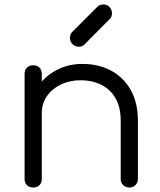

<svg xmlns="http://www.w3.org/2000/svg" viewBox="-20 -839 717 859"><path d="M559 0Q542 0 531 -11Q520 -22 520 -38V-298Q520 -360 496.5 -400Q473 -440 432.5 -460Q392 -480 341 -480Q292 -480 252.5 -461Q213 -442 190 -409Q167 -376 167 -334H112Q114 -397 146 -446.5Q178 -496 231 -524.5Q284 -553 349 -553Q420 -553 476 -523.5Q532 -494 564.5 -437Q597 -380 597 -298V-38Q597 -22 586 -11Q575 0 559 0ZM129 0Q111 0 100.5 -10.5Q90 -21 90 -38V-508Q90 -526 100.5 -536.5Q111 -547 129 -547Q146 -547 156.5 -536.5Q167 -526 167 -508V-38Q167 -21 156.5 -10.5Q146 0 129 0ZM332 -630Q316 -630 304.5 -641.5Q293 -653 293 -669Q293 -685 302 -695L415 -808Q426 -819 442 -819Q459 -819 470 -807.5Q481 -796 481 -779Q481 -772 478.5 -765Q476 -758 470 -753L358 -640Q348 -630 332 -630Z"/></svg>

Font: Comfortaa
Style: Regular
Weight: 400
Designer: Johan Aakerlund
Foundry: Johan Aakerlund
Version: Version 3.104; ttfautohint (v1.8.1.43-b0c9)